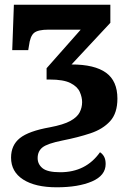

<svg xmlns="http://www.w3.org/2000/svg" viewBox="-20 -556 566 816"><path d="M221 240Q130 240 78.5 207Q27 174 27 114Q27 61 64.5 31Q102 1 192 -15Q250 -26 279 -42Q308 -58 318.5 -78.5Q329 -99 329 -122Q329 -143 319 -165.5Q309 -188 279.5 -203Q250 -218 191 -218H178V-266L323 -430H186Q141 -430 124.5 -416Q108 -402 103 -361L100 -343H32L39 -536H449V-459L284 -282Q382 -282 430.5 -247Q479 -212 479 -137Q479 -75 448 -41Q417 -7 364.5 10.5Q312 28 246 41Q181 54 160.5 70.5Q140 87 140 116Q140 142 161 159Q182 176 236 176Q345 176 405 91Q416 98 422.5 110Q429 122 429 141Q429 190 371 215Q313 240 221 240Z"/></svg>

Font: NotoSerif-Bold
Style: Regular
Weight: 700
Designer: Monotype Design Team
Foundry: Monotype Imaging Inc.
Version: Version 2.007; ttfautohint (v1.8) -l 8 -r 50 -G 200 -x 14 -D